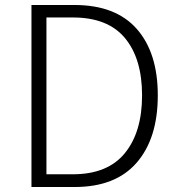

<svg xmlns="http://www.w3.org/2000/svg" viewBox="-20 -749 712 769"><path d="M106 0V-729H278Q443 -729 527.5 -633.5Q612 -538 612 -367Q612 -195 527.5 -97.5Q443 0 279 0ZM166 -51H272Q411 -51 480 -135.5Q549 -220 549 -367Q549 -514 480.5 -596.5Q412 -679 272 -679H166Z"/></svg>

Font: Noto Sans Korean Light
Style: Regular
Weight: 300
Designer: Ryoko NISHIZUKA  (kana & ideographs); Paul D. Hunt (Latin, Greek & Cyrillic); Wenlong ZHANG  (bopomofo); Sandoll Communi
Foundry: Adobe Systems Incorporated
Version: Version 1.000;PS 1;hotconv 1.0.78;makeotf.lib2.5.61930